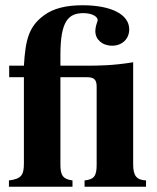

<svg xmlns="http://www.w3.org/2000/svg" viewBox="-20 -711 596 731"><path d="M536 0V-24C500 -26 487 -41 487 -86V-474C410 -461 349 -461 314 -461H210V-501C210 -631 240 -661 298 -661C328 -661 352 -649 352 -634C352 -634 351 -630 350 -627C346 -616 343 -604 343 -592C343 -561 369 -537 407 -537C445 -537 472 -563 472 -599C472 -656 404 -691 294 -691C232 -691 183 -679 148 -653C89 -610 77 -559 71 -461H15V-417H71V-89C71 -44 61 -30 14 -24V0H256V-24C220 -29 210 -43 210 -84V-417H311C339 -417 348 -407 348 -381V-84C348 -42 339 -28 302 -24V0Z"/></svg>

Font: XITS Math
Style: Bold
Weight: 700
Designer: MicroPress Inc., with final additions and corrections provided by Coen Hoffman, Elsevier (retired)
Version: Version 1.302